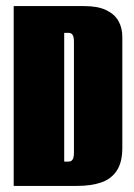

<svg xmlns="http://www.w3.org/2000/svg" viewBox="-20 -611 442 631"><path d="M25 0V-591H257Q301 -591 328.5 -578Q356 -565 369 -542.5Q382 -520 382 -490V-125Q382 -78 364 -50.5Q346 -23 313 -11.5Q280 0 233 0ZM191 -80H206Q214 -80 218.5 -86.5Q223 -93 223 -110V-473Q223 -490 218.5 -496.5Q214 -503 206 -503H191Z"/></svg>

Font: Alumni Sans Thin Black
Style: Regular
Weight: 900
Version: Version 1.018